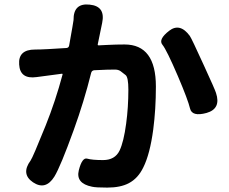

<svg xmlns="http://www.w3.org/2000/svg" viewBox="-20 -810 1040 872"><path d="M227 -8Q187 56 130 18Q74 -20 119 -81Q129 -95 187 -239Q232 -351 264 -471Q265 -476 260 -475L147 -460Q71 -449 67 -517Q62 -585 139 -585Q163 -585 199 -587L282 -592Q292 -593 294 -603Q314 -715 314 -719Q313 -797 387 -789Q460 -782 444 -706L424 -609Q423 -604 428 -604L468 -606Q507 -608 546 -608Q688 -608 688 -417Q688 -314 676 -222Q661 -110 631 -50Q607 0 565 22Q527 42 467 42Q415 42 398 38Q323 23 338 -37Q353 -96 376 -89.5Q399 -83 448 -83Q502 -83 523 -126Q542 -166 553 -249Q563 -323 563 -403Q563 -459 550.5 -469Q538 -479 528 -486.5Q518 -494 502 -494Q466 -494 430 -492L408 -491Q397 -490 394 -479Q362 -350 315 -220Q255 -54 227 -8ZM918 -297Q852 -279 843 -317.5Q834 -356 788 -464Q737 -583 717.5 -607Q698 -631 748 -670Q797 -708 842 -647Q850 -636 906 -513Q957 -402 961 -388Q985 -316 918 -297Z"/></svg>

Font: Resource Han Rounded JP
Style: Bold
Weight: 700
Designer: Cyano Hao (round all glyphs); Ryoko NISHIZUKA 西塚涼子 (kana, bopomofo & ideographs); Paul D. Hunt (Latin, Greek & Cyrillic)
Foundry: Cyano Hao
Version: 0.990